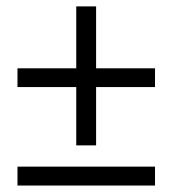

<svg xmlns="http://www.w3.org/2000/svg" viewBox="-20 -575 535 595"><path d="M216.3 -124.5V-305.2H34.2V-363.3H216.3V-555.2H277.8V-363.3H460.4V-305.2H277.8V-124.5ZM34.2 0V-58.6H460.4V0Z"/></svg>

Font: Varta Light
Style: Regular
Weight: 400
Version: Version 1.004